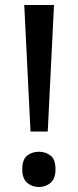

<svg xmlns="http://www.w3.org/2000/svg" viewBox="-20 -734 312 768"><path d="M171 -208H102L77 -714H196ZM69 -57Q69 -96 88.5 -111.5Q108 -127 136 -127Q163 -127 182.5 -111.5Q202 -96 202 -57Q202 -20 182.5 -3Q163 14 136 14Q108 14 88.5 -3Q69 -20 69 -57Z"/></svg>

Font: Noto Sans New Tai Lue Medium
Style: Regular
Weight: 500
Version: Version 2.003